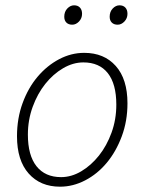

<svg xmlns="http://www.w3.org/2000/svg" viewBox="-20 -691 544 723"><path d="M252 -598Q238 -598 230 -606Q222 -614 222 -628Q222 -647 233.5 -659Q245 -671 259 -671Q273 -671 281 -662.5Q289 -654 289 -639Q289 -622 277.5 -610Q266 -598 252 -598ZM423 -598Q409 -598 401 -606Q393 -614 393 -628Q393 -647 404.5 -659Q416 -671 430 -671Q444 -671 452 -662.5Q460 -654 460 -639Q460 -622 448.5 -610Q437 -598 423 -598ZM206 12Q132 12 88 -37.5Q44 -87 44 -178Q44 -245 65 -302.5Q86 -360 121.5 -402Q157 -444 202.5 -468Q248 -492 297 -492Q372 -492 416 -442.5Q460 -393 460 -302Q460 -235 438.5 -177.5Q417 -120 382 -78Q347 -36 301 -12Q255 12 206 12ZM210 -24Q249 -24 286 -46Q323 -68 352.5 -105Q382 -142 400 -191.5Q418 -241 418 -297Q418 -375 386 -415.5Q354 -456 294 -456Q255 -456 217.5 -434Q180 -412 150.5 -375Q121 -338 103 -288.5Q85 -239 85 -184Q85 -106 117.5 -65Q150 -24 210 -24Z"/></svg>

Font: TypoPRO Source Sans Pro
Style: Italic
Weight: 300
Italic angle: -11°
Designer: Paul D. Hunt
Foundry: Adobe Systems Incorporated
Version: Version 1.075;PS 2.000;hotconv 1.0.86;makeotf.lib2.5.63406